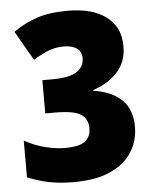

<svg xmlns="http://www.w3.org/2000/svg" viewBox="-53 -768 659 823"><g transform="rotate(-5 277.0 -357.0)"><path d="M494 -552Q494 -483 452 -439Q410 -395 348 -376V-373Q428 -361 470.5 -319.5Q513 -278 513 -204Q513 -143 482 -94.5Q451 -46 389 -18Q327 10 233 10Q171 10 125 0.5Q79 -9 33 -28V-186Q76 -162 121.5 -150.5Q167 -139 205 -139Q269 -139 293.5 -158.5Q318 -178 318 -214Q318 -254 288.5 -274Q259 -294 176 -294H135V-437H177Q251 -437 283 -458Q315 -479 315 -515Q315 -545 294.5 -559Q274 -573 238 -573Q198 -573 163 -557Q128 -541 107 -527L34 -654Q79 -686 133.5 -705Q188 -724 270 -724Q374 -724 434 -679.5Q494 -635 494 -552Z"/></g></svg>

Font: Noto Sans Bengali SemiCondensed Black
Style: Regular
Weight: 900
Width: 4
Designer: Joana Ranito - Universal Thirst; Jelle Bosma - Monotype Design Team
Foundry: Universal Thirst ehf.
Version: Version 3.000; ttfautohint (v1.8.4.7-5d5b)